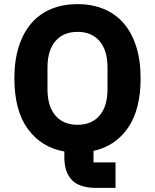

<svg xmlns="http://www.w3.org/2000/svg" viewBox="-20 -730 754 934"><path d="M542 184H448Q367 184 330 146Q293 108 293 36V7Q181 -13 115.5 -102.5Q50 -192 50 -349Q50 -438 72 -505.5Q94 -573 134 -618.5Q174 -664 231 -687Q288 -710 357 -710Q426 -710 483 -687Q540 -664 580 -618.5Q620 -573 642 -505.5Q664 -438 664 -349Q664 -197 602.5 -108Q541 -19 435 4V60H542ZM357 -123Q426 -123 464.5 -168Q503 -213 503 -297V-401Q503 -485 464.5 -530Q426 -575 357 -575Q288 -575 249.5 -530Q211 -485 211 -401V-297Q211 -213 249.5 -168Q288 -123 357 -123Z"/></svg>

Font: IBM Plex Sans KR
Style: Bold
Weight: 700
Designer: Mike Abbink; Paul van der Laan; Pieter van Rosmalen; Wujin Sim; Chorong Kim; Dohee Lee;
Foundry: Sandoll Inc.
Version: Version 1.001